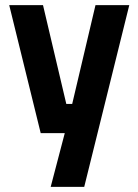

<svg xmlns="http://www.w3.org/2000/svg" viewBox="-20 -520 540 750"><path d="M16 -500H148L239 -114H262L353 -500H485L309 210H178L233 0H139Z"/></svg>

Font: Titillium Web[RUS by Daymarius]
Style: Bold
Weight: 700
Designer: Cyrillization by Daymarius
Foundry: Cyrillization by Daymarius
Version: Version 1.002 September 11, 2018